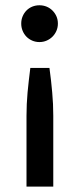

<svg xmlns="http://www.w3.org/2000/svg" viewBox="-20 -538 302 728"><path d="M60.5 -448.5Q60.5 -463.5 65.8 -476Q71 -488.5 80.2 -498Q89.5 -507.5 102.2 -512.8Q115 -518 129.5 -518Q144 -518 156.8 -512.8Q169.5 -507.5 179 -498Q188.5 -488.5 194 -476Q199.5 -463.5 199.5 -448.5Q199.5 -434 194 -421.2Q188.5 -408.5 179 -399Q169.5 -389.5 156.8 -384Q144 -378.5 129.5 -378.5Q115 -378.5 102.2 -384Q89.5 -389.5 80.2 -399Q71 -408.5 65.8 -421.2Q60.5 -434 60.5 -448.5ZM80.5 169.5V-99Q80.5 -121.5 81.5 -143.2Q82.5 -165 84.5 -187.2Q86.5 -209.5 89.2 -232.5Q92 -255.5 95 -280.5H167.5Q171 -255.5 173.5 -232.5Q176 -209.5 178 -187.2Q180 -165 181 -143.2Q182 -121.5 182 -99V169.5Z"/></svg>

Font: Lato
Style: Regular
Weight: 600
Designer: Lukasz Dziedzic
Foundry: tyPoland Lukasz Dziedzic
Version: Version 2.006; 2014-01-15; ttfautohint (v1.4.1)